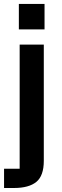

<svg xmlns="http://www.w3.org/2000/svg" viewBox="-30 -738 309 960"><path d="M189 66Q189 141 151.7 171.5Q114.3 202 39.7 202H-9.7V105.7H68.3V-515H189ZM64.3 -718.3H192.7V-591H64.3Z"/></svg>

Font: Asta Sans Light
Style: Regular
Weight: 300
Designer: 42dot
Version: Version 1.000